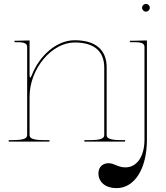

<svg xmlns="http://www.w3.org/2000/svg" viewBox="-20 -730 855 990"><path d="M712.5 -690C712.5 -679 722 -670 732.5 -670C743.5 -670 752.5 -679.5 752.5 -690C752.5 -701 743 -710 732.5 -710C721.5 -710 712.5 -700.5 712.5 -690ZM650 -520V-512.5H672.5C711 -512.5 725 -506 725 -487.5V-10C725 76 686 133 627 133C586.5 133 570.5 111.5 539.5 111.5C508.5 111.5 487.5 132.5 487.5 163.5C487.5 209.5 524.5 240 580.5 240C674.5 240 737.5 140 737.5 -10V-521.5L672.5 -520ZM55 -520V-512.5H67.5C106 -512.5 120 -506 120 -487.5V-35C120 -20.5 113.5 -7.5 45 -7.5H25V0H235V-7.5H207.5C139 -7.5 132.5 -20.5 132.5 -35V-231C132.5 -376 247 -511 365 -511C466 -511 517.5 -465.5 517.5 -381V-35C517.5 -20.5 511 -7.5 442.5 -7.5H415V0H625V-7.5H605C536.5 -7.5 530 -20.5 530 -35V-382.5C530 -473.5 472 -522.5 365 -522.5C271.5 -522.5 183.5 -443.5 144 -342.5C140.5 -333.5 138 -330 136 -330C133.5 -330 132.5 -337 132.5 -345.5V-521.5L67.5 -520Z"/></svg>

Font: ZnikomitNo24
Style: Regular
Weight: 500
Designer: gluk
Foundry: gluk
Version: Version 0.55